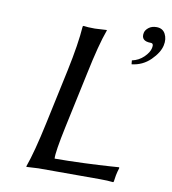

<svg xmlns="http://www.w3.org/2000/svg" viewBox="-80 -768 754 840"><g transform="rotate(10 297.5 -347.5)"><path d="M548.3 -698.2Q575.7 -698.2 587.4 -676Q599.1 -653.8 592.8 -625Q585.9 -592.3 551.5 -558.3Q517.1 -524.4 468.3 -519L466.8 -536.1Q497.1 -542.5 518.8 -563.7Q540.5 -585 544.4 -605Q548.8 -626 535.2 -626Q489.3 -626 497.1 -664.1Q500 -677.2 513.7 -687.7Q527.3 -698.2 548.3 -698.2ZM231.4 -200.2Q206.1 -81.5 208.5 -54.2Q268.1 -54.2 339.1 -57.1Q410.2 -60.1 451.7 -63L493.2 -65.9L494.1 -62Q488.8 -45.9 485.4 -28.8Q485.4 -27.8 481 0L478.5 2.9Q455.1 0 418.9 0H146L93.3 2.9L92.8 0Q117.2 -67.9 145.5 -200.2L197.8 -444.8Q223.6 -566.9 229 -645L231.9 -647.9Q249.5 -645 283.2 -645L335.9 -647.9V-645Q311.5 -578.6 283.7 -444.8Z"/></g></svg>

Font: Linux Biolinum
Style: Italic
Weight: 400
Italic angle: -12°
Designer: Philipp H. Poll
Foundry: Philipp H. Poll
Version: Version 1.1.3 ; ttfautohint (v0.9)